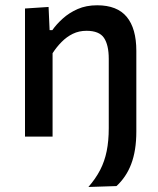

<svg xmlns="http://www.w3.org/2000/svg" viewBox="-20 -530 615 745"><path d="M323 195.5Q351 163.5 368.5 129.8Q386 96 394 56.2Q402 16.5 402 -33V-212.5V-301.5Q402 -355.5 383.5 -383Q365 -410.5 315.5 -410.5Q286.5 -410.5 262.5 -398.8Q238.5 -387 219 -367.2Q199.5 -347.5 184 -323.5V-212.5Q184 -155 184 -104.8Q184 -54.5 184 0H77Q77 -54.5 77 -105.5Q77 -156.5 77 -218V-268Q77 -323.5 77 -381.2Q77 -439 77 -497L168.5 -503L172.5 -413H183Q199 -436 223.8 -458.2Q248.5 -480.5 281.5 -495Q314.5 -509.5 357 -509.5Q434.5 -509.5 471.8 -464.5Q509 -419.5 509 -332.5Q509 -314 509 -299.2Q509 -284.5 509 -268Q509 -213 509 -170.2Q509 -127.5 509 -91.5Q509 -55.5 509 -20Q509 17.5 504 49Q499 80.5 489 106.8Q479 133 464.5 154.2Q450 175.5 432 192Z"/></svg>

Font: Commissioner Thin Medium
Style: Regular
Weight: 500
Version: Version 1.000